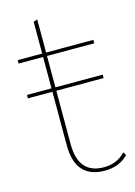

<svg xmlns="http://www.w3.org/2000/svg" viewBox="-102 -691 534 757"><g transform="rotate(-15 164.5 -312.5)"><path d="M319 -41 327 -28Q291 10 231 10Q111 10 111 -126V-344H11V-358H111V-486H11V-500H111V-630L127 -635V-500H320V-486H127V-358H320V-344H127V-126Q127 -4 231 -4Q285 -4 319 -41Z"/></g></svg>

Font: Elaine Sans Thin
Style: Regular
Weight: 250
Designer: Wei Huang
Foundry: Wei Huang
Version: Version 2.001;December 24, 2019;FontCreator 12.0.0.2547 64-b